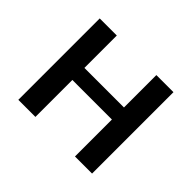

<svg xmlns="http://www.w3.org/2000/svg" viewBox="-117 -667 834 834"><g transform="rotate(45 299.5 -250.0)"><path d="M73 0H178V-227H421V0H526V-500H421V-301H178V-500H73Z"/></g></svg>

Font: Perun Medium
Style: Regular
Weight: 500
Foundry: Copyright (c) Stefan Peev, Context Ltd, 2016
Version: Version 1.089